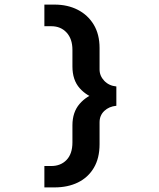

<svg xmlns="http://www.w3.org/2000/svg" viewBox="-20 -718 690 835"><path d="M217 97H173V4H203Q244 4 269.5 -22.5Q295 -49 295 -99V-173Q295 -230 326 -266Q357 -302 405 -316L406 -286Q358 -299 326.5 -334.5Q295 -370 295 -429V-501Q295 -549 269.5 -576.5Q244 -604 203 -604H173V-698H217Q274 -698 318 -675.5Q362 -653 387.5 -611Q413 -569 413 -509V-416Q413 -388 433.5 -366.5Q454 -345 486 -342V-258Q454 -255 433.5 -235.5Q413 -216 413 -186V-91Q413 -30 388 12Q363 54 319 75.5Q275 97 217 97Z"/></svg>

Font: Azeret Mono Medium
Style: Regular
Weight: 500
Designer: Martin Vácha
Foundry: Displaay
Version: Version 1.002